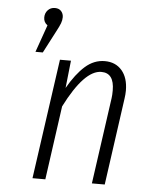

<svg xmlns="http://www.w3.org/2000/svg" viewBox="-53 -789 657 834"><g transform="rotate(5 275.5 -372.5)"><path d="M190 -708Q190 -695 185 -681.5Q180 -668 166 -642L117 -548H85L127 -667Q110 -679 110 -700Q110 -719 122 -732Q134 -745 153 -745Q171 -745 180.5 -734Q190 -723 190 -708ZM491 -414Q491 -398 488 -378L435 0H379L432 -376Q434 -388 434 -410Q434 -486 378 -486Q304 -486 221 -322L176 0H120L194 -523H242L229 -403Q265 -466 303.5 -500Q342 -534 389 -534Q436 -534 463.5 -502Q491 -470 491 -414Z"/></g></svg>

Font: Fira Sans Extra Condensed Light
Style: Italic
Weight: 300
Width: 3
Italic angle: -8°
Designer: Carrois Corporate & Edenspiekermann AG
Foundry: Carrois Corporate GbR & Edenspiekermann AG
Version: Version 4.203